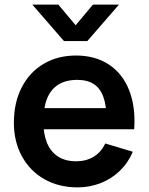

<svg xmlns="http://www.w3.org/2000/svg" viewBox="-20 -795 642 830"><path d="M315.3 15Q234.3 15 171.9 -20.3Q109.5 -55.7 74.8 -119.3Q40 -182.9 40 -264.2Q40 -351.3 73.9 -417.2Q107.8 -483.2 168.8 -519.1Q229.7 -555 308.7 -555Q391.5 -555 450.7 -516Q509.9 -477.1 538.3 -404.9Q566.8 -332.8 560.1 -236.3H440.5V-280.3Q440.2 -339.5 426.6 -376.6Q413.1 -413.7 385.2 -431.7Q357.4 -449.7 313.7 -449.7Q264.8 -449.7 232.2 -429.2Q199.6 -408.8 183.5 -368.9Q167.5 -329 167.5 -270Q167.5 -215.2 183.5 -176.7Q199.6 -138.2 231.3 -118Q263.1 -97.8 308.7 -97.8Q352.7 -97.8 385.1 -117.6Q417.5 -137.4 435 -174.8L554.2 -139Q533.8 -90.9 497.7 -56.2Q461.5 -21.4 414.5 -3.2Q367.4 15 315.3 15ZM129.5 -236.3V-327.5H501.2V-236.3ZM119.8 -775H232.3L307 -685.8L381.7 -775H494.2L357.5 -617.5H256.5Z"/></svg>

Font: Manrope
Style: Regular
Weight: 400
Designer: Mikhail Sharanda
Foundry: Mikhail Sharanda
Version: Version 4.503